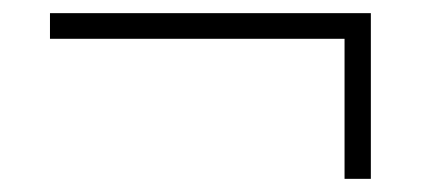

<svg xmlns="http://www.w3.org/2000/svg" viewBox="-20 -429 640 292"><path d="M504 -157V-370H56V-409H544V-157Z"/></svg>

Font: Nunito Sans ExtraLight
Style: Regular
Weight: 200
Designer: Vernon Adams
Foundry: Vernon Adams
Version: Version 3.006; ttfautohint (v1.8.3)